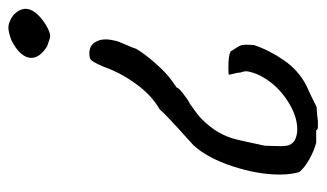

<svg xmlns="http://www.w3.org/2000/svg" viewBox="-176 -366 759 446"><g transform="rotate(-90 203.0 -142.5)"><path d="M292 -449Q292 -461 302.5 -473Q313 -485 333 -495Q352 -502 362 -502Q376 -502 392 -490Q406 -476 406 -462Q406 -440 372 -417Q353 -405 343 -405Q338 -405 319 -412Q292 -429 292 -449ZM140 217H134Q124 217 124 213H95Q76 208 56.5 197Q37 186 27 174Q21 155 21 128Q21 78 40 19.5Q59 -39 89 -72L111 -92Q160 -136 173 -151Q205 -169 231.5 -205.5Q258 -242 272 -282Q278 -296 282.5 -303.5Q287 -311 291 -312.5Q295 -314 305 -314Q320 -313 327.5 -302Q335 -291 335 -277Q335 -266 332 -255Q332 -250 323 -230Q315 -212 313 -205Q302 -186 279.5 -160.5Q257 -135 240 -123L223 -111Q223 -107 209 -96Q195 -85 185 -80Q181 -77 171 -70Q161 -63 152 -55Q130 -33 119 -13.5Q108 6 103 26Q98 46 88 94L87 130Q87 143 89.5 150Q92 157 100 163Q112 169 126 169Q160 169 198 142.5Q236 116 254 76Q261 58 261 50Q261 45 258 37Q258 31 255.5 22Q253 13 253 10Q256 9 270 9Q297 9 307 14Q308 16 311 20.5Q314 25 317 30Q321 36 322 42Q323 48 322.5 54.5Q322 61 322 68Q310 104 286.5 138Q263 172 228 190Q208 199 195 205.5Q182 212 178 214Q176 214 168 214.5Q160 215 145 217Z"/></g></svg>

Font: Caveat
Style: Regular
Weight: 400
Designer: Pablo Impallari
Foundry: Pablo Impallari
Version: Version 1.500; ttfautohint (v1.6)